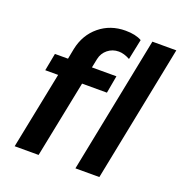

<svg xmlns="http://www.w3.org/2000/svg" viewBox="-134 -864 927 980"><g transform="rotate(20 330.0 -374.0)"><path d="M266 -418 182 0H52L136 -418H66L84 -513H155L166 -570Q183 -651 242 -699.5Q301 -748 383 -748Q438 -748 471 -729L448 -618Q415 -636 387 -636Q353 -636 327.5 -615.5Q302 -595 295 -562L285 -513H418L401 -418ZM530 -742H660L512 0H382Z"/></g></svg>

Font: Gontserrat Medium
Style: Italic
Weight: 500
Italic angle: -11.3°
Designer: Julieta Ulanovsky
Foundry: Julieta Ulanovsky
Version: Version 6.001